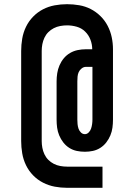

<svg xmlns="http://www.w3.org/2000/svg" viewBox="-20 -798 640 916"><path d="M469 98H300Q270 98 241 92.5Q212 87 185.5 73.5Q159 60 138 38.5Q117 17 104 -10Q91 -37 86 -66.5Q81 -96 81 -125V-555Q81 -584 86 -613.5Q91 -643 104 -670Q117 -697 138 -718.5Q159 -740 185 -753.5Q211 -767 240.5 -772.5Q270 -778 300 -778Q329 -778 358 -773Q387 -768 412.5 -755Q438 -742 459 -721.5Q480 -701 493.5 -675Q507 -649 513 -620.5Q519 -592 519 -563V-227Q519 -208 516.5 -189Q514 -170 506.5 -152Q499 -134 487 -118.5Q475 -103 458.5 -92.5Q442 -82 423 -78Q404 -74 385 -74Q365 -74 346 -78Q327 -82 310.5 -92.5Q294 -103 282 -118.5Q270 -134 262.5 -152Q255 -170 252.5 -189Q250 -208 250 -227V-410Q250 -429 253 -448.5Q256 -468 264 -486.5Q272 -505 284.5 -520Q297 -535 314 -545Q331 -555 350.5 -559Q370 -563 390 -563H420Q420 -586 411.5 -608.5Q403 -631 386 -647.5Q369 -664 346 -670.5Q323 -677 300 -677Q284 -677 267.5 -674Q251 -671 236.5 -663.5Q222 -656 210.5 -644.5Q199 -633 192 -618Q185 -603 182 -587Q179 -571 179 -555V-125Q179 -109 182 -93Q185 -77 192 -62Q199 -47 210.5 -35.5Q222 -24 236.5 -16.5Q251 -9 267.5 -6Q284 -3 300 -3H469ZM385 -158Q395 -158 403 -166Q411 -174 414.5 -184.5Q418 -195 419.5 -206Q421 -217 421 -227V-479H390Q379 -479 369.5 -471.5Q360 -464 355.5 -454Q351 -444 350 -432.5Q349 -421 349 -410V-227Q349 -217 350 -206Q351 -195 354.5 -184.5Q358 -174 366 -166Q374 -158 385 -158Z"/></svg>

Font: Iosevka Extended
Style: Bold
Weight: 700
Width: 7
Monospace: yes
Designer: Belleve Invis
Foundry: Belleve Invis
Version: Version 32.5.0; ttfautohint (v1.8.4)